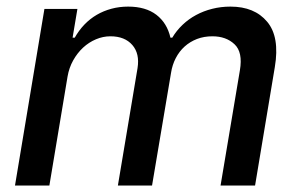

<svg xmlns="http://www.w3.org/2000/svg" viewBox="-20 -573 924 593"><path d="M26.3 0 117.2 -545.5H219.1L204.2 -456.7H210.9Q223.4 -479 240.6 -497Q257.8 -514.9 278.8 -527.2Q299.7 -539.4 324.2 -546Q348.7 -552.6 375.7 -552.6Q430 -552.6 463.1 -527.2Q496.1 -501.8 506.4 -456.7H512.1Q525.2 -478.7 543.9 -496.4Q562.5 -514.2 585.6 -526.6Q608.7 -539.1 635.5 -545.8Q662.3 -552.6 691.8 -552.6Q766 -552.6 805 -506Q844.5 -459.2 828.8 -365.8L767.8 0H661.2L720.9 -355.8Q730.5 -411.9 704.2 -436.4Q678.3 -460.9 636 -460.9Q610.1 -460.9 588.4 -452.6Q566.8 -444.2 550.2 -429.3Q533.7 -414.4 522.9 -393.6Q512.1 -372.9 508.2 -347.7L449.6 0H344.1L404.8 -362.6Q411.9 -407.3 388.8 -433.9Q365.4 -460.9 321 -460.9Q298.3 -460.9 276.5 -451.7Q254.6 -442.5 236.7 -426Q218.8 -409.4 206 -386.5Q193.2 -363.6 188.6 -336.3L132.5 0Z"/></svg>

Font: Inter P Medium
Style: Italic
Weight: 500
Italic angle: 9.39999°
Designer: Rasmus Andersson
Foundry: rsms
Version: Version 3.018;git-588b23468